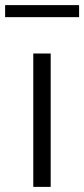

<svg xmlns="http://www.w3.org/2000/svg" viewBox="-55 -730 329 750"><path d="M143 0V-521H75V0ZM254 -663V-710H-35V-663Z"/></svg>

Font: Raleway Reg
Style: Regular
Weight: 400
Designer: Matt McInerney, Pablo Impallari, Rodrigo Fuenzalida
Foundry: Matt McInerney, Pablo Impallari, Rodrigo Fuenzalida
Version: Version 3.00 July 28, 2015